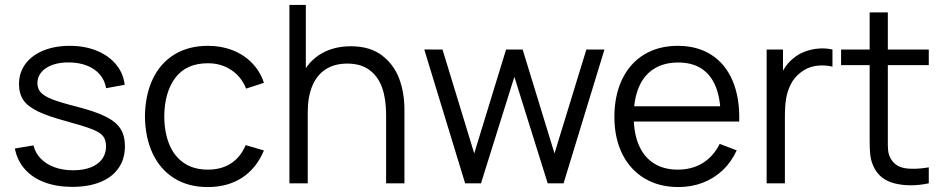

<svg xmlns="http://www.w3.org/2000/svg" viewBox="-20 -740 3806 775"><path d="M271.7 14.3Q208.8 14.3 159.8 -4.1Q110.8 -22.5 80.1 -57.3Q49.3 -92.2 40 -140.7L115 -153Q122.8 -122.2 144.8 -99.6Q166.8 -77 200.4 -64.8Q234 -52.7 275.7 -52.7Q316.2 -52.7 346.1 -64.3Q376 -76 392 -97.7Q408 -119.3 408 -148.7Q408 -174.7 396.4 -189.9Q384.8 -205.2 352.2 -218.2Q319.7 -231.2 248 -250.7Q173.3 -270.7 132.3 -290.7Q91.3 -310.7 74 -336.5Q56.7 -362.3 56.7 -401Q56.7 -446.5 82.3 -481.5Q108 -516.5 154.5 -535.8Q201 -555 261.7 -555Q322 -555 370.4 -535.3Q418.8 -515.7 448.4 -479.9Q478 -444.2 483.3 -397.7L408.3 -384Q403.2 -415.3 383.5 -438.7Q363.8 -462 332.3 -474.7Q300.8 -487.3 260.7 -488Q222.7 -488.8 193.2 -478.6Q163.8 -468.3 147.4 -449.1Q131 -429.8 131 -404.7Q131 -382.5 144.2 -367.4Q157.3 -352.3 190.5 -339.2Q223.7 -326.2 289 -309.7Q364.7 -290.3 406.5 -269.4Q448.3 -248.5 466.3 -220.3Q484.3 -192.2 484.3 -149.7Q484.3 -99 458.8 -61.9Q433.3 -24.8 385.3 -5.2Q337.3 14.3 271.7 14.3Z M819 15Q739.3 15 682.4 -21Q625.5 -57 595.8 -121.4Q566 -185.8 565 -270Q566 -355.7 596.1 -419.9Q626.2 -484.2 683.2 -519.6Q740.3 -555 819.7 -555Q873.7 -555 919.6 -536.9Q965.5 -518.8 997.9 -485.1Q1030.3 -451.3 1045.3 -405.7L973.3 -382.3Q954.3 -430.5 913.3 -457.6Q872.3 -484.7 819 -484.7Q732.7 -484.7 688.3 -426.7Q644 -368.7 643 -270Q643.7 -204.5 663.7 -156.3Q683.7 -108.2 723 -81.8Q762.3 -55.3 819 -55.3Q873.7 -55.3 912.4 -80.5Q951.2 -105.7 971.7 -154.3L1045.3 -132.7Q1015.3 -60.7 957.3 -22.8Q899.3 15 819 15Z M1538.5 -275.7Q1538.5 -340 1522.7 -385.3Q1506.8 -430.7 1471.9 -457Q1437 -483.3 1381.8 -483.3Q1330.2 -483.3 1294.6 -460.2Q1259 -437.2 1240.6 -393.2Q1222.2 -349.3 1222.2 -288L1170.2 -299.7Q1170.2 -380.7 1198.7 -437.9Q1227.2 -495.2 1278.1 -524.2Q1329 -553.3 1396.2 -553.3Q1473.2 -553.3 1521.6 -516.5Q1570 -479.7 1591.2 -422.8Q1612.5 -366 1612.5 -297V0H1538.5ZM1148.2 0V-720H1214.5V-313.3H1222.2V0Z M1857.5 0 1692.5 -540.3 1766.2 -540 1894.2 -120.7 2022.7 -540H2089.7L2218.2 -120.7L2346.8 -540H2419.8L2254.8 0H2190.8L2056.2 -430L1921.5 0Z M2718.3 15Q2640.3 15 2581.9 -19.8Q2523.5 -54.7 2491.8 -118.7Q2460 -182.7 2460 -267.7Q2460 -355.3 2491.4 -420.2Q2522.8 -485.2 2580.5 -520.1Q2638.2 -555 2715.7 -555Q2795 -555 2851.8 -518.4Q2908.7 -481.8 2937.6 -412.9Q2966.5 -344 2963.8 -249.3H2889V-275.3Q2887.7 -345.5 2868 -392.6Q2848.3 -439.7 2810.5 -463.7Q2772.7 -487.7 2717.7 -487.7Q2660 -487.7 2619.7 -462.2Q2579.3 -436.8 2558.7 -388.2Q2538 -339.5 2538 -270Q2538 -202.2 2558.7 -154.1Q2579.3 -106 2619.3 -80.7Q2659.3 -55.3 2715.7 -55.3Q2773.2 -55.3 2816.6 -82Q2860 -108.7 2885 -159.3L2953.7 -133Q2932.3 -86.2 2897.2 -52.9Q2862 -19.7 2816.3 -2.3Q2770.7 15 2718.3 15ZM2512 -249.3V-311H2924.7V-249.3Z M3074.5 0V-540H3140.5V-410L3127.5 -427Q3136.5 -450.7 3150.9 -471.1Q3165.3 -491.5 3182.5 -504.7Q3202.8 -522.3 3230.7 -532.4Q3258.5 -542.5 3287.2 -544.2Q3315.8 -546 3340.2 -540V-471Q3306.8 -479 3272.8 -474Q3238.7 -469 3210.8 -446.7Q3185.2 -426.7 3171.3 -398.4Q3157.5 -370.2 3152.8 -340.2Q3148.2 -310.3 3148.2 -269.3V0Z M3729 0Q3654 15.5 3593.3 0.8Q3532.7 -13.8 3507.7 -64.3Q3495.8 -88.8 3492.9 -113.8Q3490 -138.8 3490.3 -181.5V-195.7V-690H3563.7V-198.3V-182.3Q3563.2 -149.8 3564.9 -132.6Q3566.7 -115.3 3574.7 -101.3Q3591.8 -69.3 3629.2 -61.8Q3666.5 -54.3 3729 -64.3ZM3375 -477V-540H3729V-477Z"/></svg>

Font: Hauora
Style: Regular
Weight: 400
Designer: Wayne Shih
Foundry: WCYS
Version: Version 1.001